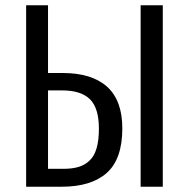

<svg xmlns="http://www.w3.org/2000/svg" viewBox="-20 -708 716 728"><path d="M217.8 -431.2Q328.1 -431.2 386 -379.2Q443.8 -327.1 443.8 -221.2Q443.8 -105 385 -52.5Q326.2 0 213.9 0H79.1V-688H162.1V-431.2ZM513.2 -688H597.2V0H513.2ZM220.2 -67.9Q253.9 -67.9 277.6 -75Q301.3 -82 319.3 -98.9Q337.4 -115.7 346.2 -145.8Q355 -175.8 355 -220.2Q355 -298.3 321 -331.8Q287.1 -365.2 215.8 -365.2H162.1V-67.9Z"/></svg>

Font: Fira Sans Compressed Book
Style: Regular
Weight: 350
Width: 1
Designer: Carrois Corporate & Edenspiekermann AG
Foundry: Carrois Corporate GbR & Edenspiekermann AG
Version: Version 4.203;PS 004.203;hotconv 1.0.88;makeotf.lib2.5.64775